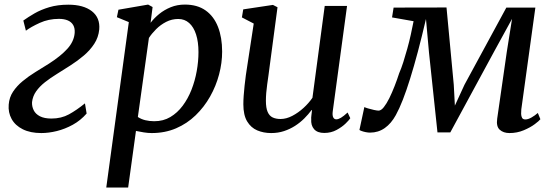

<svg xmlns="http://www.w3.org/2000/svg" viewBox="-20 -586 2486 860"><path d="M165 10Q116 10 82 -7Q48 -24 32 -53.2Q16 -82.5 19 -117.5Q21.5 -150 38.5 -175.5Q55.5 -201 81.5 -222.5Q107.5 -244 138.2 -263Q169 -282 199.5 -301Q252.5 -335 282 -367.8Q311.5 -400.5 314.5 -438.5Q316 -459.5 308 -473.5Q300 -487.5 283.8 -494.5Q267.5 -501.5 244 -501.5Q197.5 -501.5 158 -483.5Q118.5 -465.5 96 -448.5L84.5 -494Q106 -509.5 134.5 -526Q163 -542.5 200.8 -553.8Q238.5 -565 286 -565Q354 -565 391.5 -535.8Q429 -506.5 424.5 -454Q421 -418.5 402.2 -389.8Q383.5 -361 355.2 -337Q327 -313 295.2 -292.8Q263.5 -272.5 234.5 -254.5Q206 -237 181.5 -217.8Q157 -198.5 141.8 -176.8Q126.5 -155 123.5 -128.5Q122.5 -109.5 130.8 -92.5Q139 -75.5 158.8 -65.2Q178.5 -55 210.5 -55Q254.5 -55 288.8 -73.8Q323 -92.5 360.5 -123L368 -77.5Q341 -46.5 306 -27.2Q271 -8 234.5 1Q198 10 165 10Z M456 254 557 -487 503.5 -509 510.5 -542.5 643.5 -565.5 663.5 -554.5 654.5 -484Q670.5 -505 693.2 -523.5Q716 -542 745 -553.8Q774 -565.5 808 -565.5Q864 -565.5 901 -539.2Q938 -513 956.5 -465.5Q975 -418 975 -355Q975 -304 961.2 -252.2Q947.5 -200.5 921 -153.5Q894.5 -106.5 856.2 -69.5Q818 -32.5 768.5 -11.2Q719 10 659.5 10Q642.5 10 624.2 7Q606 4 589 0.5L554 254ZM597.5 -62Q612.5 -52 631.2 -47.5Q650 -43 671 -43Q711.5 -43 743 -61.8Q774.5 -80.5 798.2 -112.2Q822 -144 837.8 -184.2Q853.5 -224.5 861.2 -267.8Q869 -311 869 -352.5Q869 -398.5 858.2 -431.8Q847.5 -465 827.2 -483Q807 -501 778.5 -501Q749.5 -501 724.2 -488Q699 -475 679.2 -455.2Q659.5 -435.5 647 -416Z M1194.5 10Q1160.5 10 1132.2 -2Q1104 -14 1087 -42.2Q1070 -70.5 1070 -119Q1070 -136.5 1071.5 -157.5Q1073 -178.5 1075.5 -202Q1078 -225.5 1081.2 -249Q1084.5 -272.5 1088 -294L1116.5 -480.5L1063.5 -508L1069.5 -544L1202.5 -564L1223 -553.5L1188 -290Q1185.5 -269 1182.5 -248.2Q1179.5 -227.5 1176.8 -207.8Q1174 -188 1172.5 -169.8Q1171 -151.5 1171 -135Q1171 -102.5 1178.8 -84.8Q1186.5 -67 1201.2 -60Q1216 -53 1236.5 -53Q1262.5 -53 1289.2 -67Q1316 -81 1339.5 -102.5Q1363 -124 1379.5 -148L1434.5 -559.5H1534.5L1470.5 -88Q1468 -69.5 1472.5 -60.5Q1477 -51.5 1486 -51.5Q1495.5 -51.5 1507.2 -58.5Q1519 -65.5 1537 -82L1549 -56.5Q1544.5 -49 1528.5 -33.2Q1512.5 -17.5 1487.8 -4Q1463 9.5 1432.5 9.5Q1401.5 9.5 1386.8 -7.5Q1372 -24.5 1374 -52.5Q1373.5 -54.5 1373.8 -59Q1374 -63.5 1374.8 -69.2Q1375.5 -75 1376.2 -81Q1377 -87 1377.5 -92.5L1376 -93.5Q1361.5 -74 1343 -55.5Q1324.5 -37 1301.5 -22.2Q1278.5 -7.5 1252 1.2Q1225.5 10 1194.5 10Z M2262 10Q2235 10 2218.5 -4.8Q2202 -19.5 2207 -54.5L2250 -353.5L2273.5 -501.5L2193.5 -355.5L1997 7H1939.5L1901.5 -351L1888 -501Q1869.5 -421.5 1851.8 -354.8Q1834 -288 1817.2 -234.2Q1800.5 -180.5 1784.5 -139.5Q1768.5 -98.5 1753 -70.5Q1732.5 -33 1703.5 -12.5Q1674.5 8 1637.5 8Q1629 8 1618.8 6Q1608.5 4 1600.2 1Q1592 -2 1590 -4L1612 -106.5Q1615 -104.5 1628 -100.5Q1641 -96.5 1655.2 -93.5Q1669.5 -90.5 1675.5 -90.5Q1687 -90.5 1699.2 -106Q1711.5 -121.5 1723.8 -146.2Q1736 -171 1747.5 -200.5Q1759 -230 1768 -258Q1777.5 -279.5 1786.5 -307.8Q1795.5 -336 1804.2 -367.5Q1813 -399 1820 -430.8Q1827 -462.5 1832.5 -491L1736 -508L1743 -552L1980 -552.5L2012.5 -206.5L2017.5 -113L2060.5 -206.5L2248 -552H2378L2315 -96Q2314 -86.5 2314.2 -76Q2314.5 -65.5 2318.5 -58.2Q2322.5 -51 2333 -51Q2345.5 -51 2360.8 -59.8Q2376 -68.5 2389 -80L2400.5 -52Q2395.5 -45 2375.5 -30Q2355.5 -15 2325.8 -2.5Q2296 10 2262 10Z"/></svg>

Font: Merriweather 24pt
Style: Italic
Weight: 400
Italic angle: -7.8°
Designer: Eben Sorkin
Foundry: Eben Sorkin
Version: Version 2.101